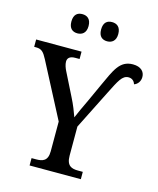

<svg xmlns="http://www.w3.org/2000/svg" viewBox="-136 -1018 916 1111"><g transform="rotate(15 322.0 -462.5)"><path d="M396 -810C423 -810 448 -825 448 -867C448 -911 423 -925 396 -925C368 -925 345 -911 345 -867C345 -825 368 -810 396 -810ZM218 -810C245 -810 270 -825 270 -867C270 -911 245 -925 218 -925C190 -925 167 -911 167 -867C167 -825 190 -810 218 -810ZM149 0H456V-44H427C390 -44 358 -53 358 -115V-289L475 -522C516 -603 533 -641 571 -641C592 -641 606 -628 611 -610C632 -617 647 -637 647 -663C647 -695 624 -720 576 -720C496 -720 473 -654 427 -555L380 -452C359 -408 339 -365 327 -336C316 -367 302 -404 281 -445L213 -581C205 -596 197 -618 197 -635C197 -654 208 -670 243 -670H269V-714H-3V-670H9C42 -670 55 -655 75 -617L246 -289V-111C246 -52 214 -44 176 -44H149Z"/></g></svg>

Font: Noto Serif SemiCondensed Medium
Style: Regular
Weight: 500
Width: 4
Designer: Monotype Design Team
Foundry: Monotype Imaging Inc.
Version: Version 2.014